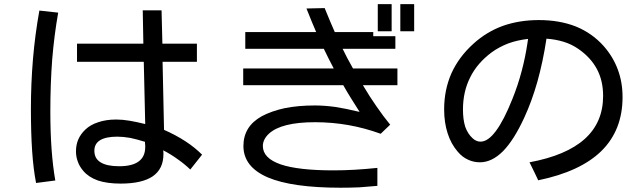

<svg xmlns="http://www.w3.org/2000/svg" viewBox="-20 -838 3040 907"><path d="M659.2 -545.9Q661.1 -472.7 666 -252Q627 -261.7 592.8 -267.6Q558.6 -273.4 529.3 -273.4Q481.4 -273.4 444.3 -260.7Q407.2 -249 382.8 -225.6Q360.4 -204.1 349.6 -178.7Q338.9 -153.3 338.9 -123Q338.9 -97.7 347.7 -74.2Q355.5 -51.8 373 -31.2Q398.4 -1 442.4 14.6Q486.3 29.3 549.8 29.3Q650.4 29.3 701.2 -4.9Q752 -40 752 -109.4Q752 -112.3 752 -117.2Q751 -121.1 751 -127.9Q787.1 -109.4 819.3 -85.9Q851.6 -63.5 878.9 -37.1Q897.5 -60.5 934.6 -107.4Q900.4 -141.6 855.5 -170.9Q810.5 -200.2 754.9 -224.6Q752.9 -332 748 -545.9Q789.1 -545.9 910.2 -545.9Q910.2 -567.4 910.2 -631.8Q869.1 -631.8 747.1 -631.8Q746.1 -670.9 743.2 -789.1Q720.7 -789.1 654.3 -789.1Q655.3 -750 657.2 -631.8Q579.1 -631.8 343.8 -631.8Q343.8 -610.4 343.8 -545.9Q422.9 -545.9 659.2 -545.9ZM665 -168Q665 -167 665 -162.1Q665 -155.3 666 -151.4Q666 -146.5 666 -143.6Q666 -97.7 634.8 -75.2Q604.5 -52.7 543 -52.7Q484.4 -52.7 455.1 -71.3Q425.8 -88.9 425.8 -126Q425.8 -159.2 453.1 -175.8Q480.5 -192.4 534.2 -192.4Q562.5 -192.4 595.7 -186.5Q627.9 -179.7 665 -168ZM241.2 14.6Q229.5 -52.7 223.6 -133.8Q217.8 -215.8 217.8 -310.5Q217.8 -441.4 226.6 -557.6Q236.3 -673.8 254.9 -778.3Q225.6 -781.2 166 -788.1Q145.5 -674.8 135.7 -558.6Q126 -442.4 126 -322.3Q126 -211.9 131.8 -125Q137.7 -38.1 150.4 26.4Q180.7 22.5 241.2 14.6Z M1473.6 -686.5Q1389.6 -686.5 1138.7 -686.5Q1138.7 -667 1138.7 -607.4Q1231.4 -607.4 1509.8 -607.4Q1521.5 -583 1533.2 -559.6Q1544.9 -536.1 1556.6 -514.6Q1414.1 -514.6 1128.9 -514.6Q1128.9 -495.1 1128.9 -435.5Q1247.1 -435.5 1601.6 -435.5Q1619.1 -404.3 1638.7 -373Q1658.2 -341.8 1678.7 -309.6Q1676.8 -309.6 1673.8 -310.5Q1613.3 -325.2 1562.5 -333Q1510.7 -339.8 1467.8 -339.8Q1387.7 -339.8 1325.2 -327.1Q1262.7 -313.5 1216.8 -289.1Q1172.9 -264.6 1151.4 -229.5Q1129.9 -194.3 1129.9 -148.4Q1129.9 -49.8 1245.1 0Q1359.4 48.8 1589.8 48.8Q1634.8 48.8 1678.7 46.9Q1721.7 43.9 1762.7 40Q1762.7 11.7 1762.7 -44.9Q1707 -39.1 1655.3 -36.1Q1604.5 -33.2 1555.7 -33.2Q1388.7 -33.2 1305.7 -61.5Q1221.7 -90.8 1221.7 -148.4Q1221.7 -163.1 1228.5 -177.7Q1235.4 -192.4 1250 -206.1Q1279.3 -233.4 1334 -247.1Q1388.7 -260.7 1467.8 -260.7Q1547.9 -260.7 1626 -247.1Q1703.1 -233.4 1778.3 -206.1Q1793 -220.7 1823.2 -249Q1791 -288.1 1758.8 -335Q1726.6 -380.9 1694.3 -435.5Q1749 -435.5 1857.4 -435.5Q1857.4 -455.1 1857.4 -514.6Q1804.7 -514.6 1647.5 -514.6Q1632.8 -541 1620.1 -564.5Q1608.4 -587.9 1598.6 -607.4Q1681.6 -607.4 1847.7 -607.4Q1847.7 -622.1 1847.7 -667Q1821.3 -667 1743.2 -667Q1743.2 -671.9 1743.2 -686.5Q1698.2 -686.5 1561.5 -686.5Q1550.8 -710 1539.1 -738.3Q1527.3 -765.6 1513.7 -799.8Q1485.4 -798.8 1427.7 -797.9Q1441.4 -765.6 1452.1 -737.3Q1462.9 -710 1473.6 -686.5ZM1936.5 -818.4Q1919.9 -818.4 1871.1 -818.4Q1871.1 -786.1 1871.1 -690.4Q1887.7 -690.4 1936.5 -690.4Q1936.5 -722.7 1936.5 -818.4ZM1830.1 -818.4Q1813.5 -818.4 1764.6 -818.4Q1764.6 -786.1 1764.6 -690.4Q1781.2 -690.4 1830.1 -690.4Q1830.1 -722.7 1830.1 -818.4Z M2522.5 13.7Q2721.7 -27.3 2821.3 -125Q2920.9 -223.6 2920.9 -378.9Q2920.9 -450.2 2898.4 -509.8Q2876 -570.3 2832 -620.1Q2777.3 -681.6 2700.2 -712.9Q2623 -743.2 2525.4 -743.2Q2433.6 -743.2 2355.5 -715.8Q2278.3 -687.5 2216.8 -631.8Q2147.5 -569.3 2112.3 -491.2Q2078.1 -413.1 2078.1 -321.3Q2078.1 -258.8 2094.7 -208Q2110.4 -158.2 2142.6 -121.1Q2164.1 -95.7 2190.4 -84Q2216.8 -71.3 2247.1 -71.3Q2303.7 -71.3 2356.4 -124Q2408.2 -176.8 2457 -283.2Q2492.2 -359.4 2518.6 -452.1Q2544.9 -545.9 2561.5 -655.3Q2604.5 -652.3 2642.6 -640.6Q2680.7 -628.9 2712.9 -606.4Q2770.5 -566.4 2799.8 -511.7Q2829.1 -457 2829.1 -384.8Q2829.1 -259.8 2742.2 -181.6Q2655.3 -103.5 2481.4 -71.3Q2494.1 -44.9 2504.9 -23.4Q2514.6 -2 2522.5 13.7ZM2474.6 -654.3Q2473.6 -649.4 2471.7 -634.8Q2461.9 -568.4 2444.3 -502Q2426.8 -435.5 2400.4 -370.1Q2360.4 -269.5 2322.3 -218.8Q2285.2 -168.9 2250 -168.9Q2239.3 -168.9 2230.5 -172.9Q2220.7 -176.8 2211.9 -185.5Q2189.5 -206.1 2177.7 -239.3Q2167 -273.4 2167 -320.3Q2167 -405.3 2201.2 -472.7Q2234.4 -540 2302.7 -590.8Q2337.9 -616.2 2380.9 -632.8Q2423.8 -648.4 2474.6 -654.3Z"/></svg>

Font: Aptus Gothic JP
Style: Medium
Weight: 400
Designer: Fuminori Ogawa / Motoya
Version: Version 1